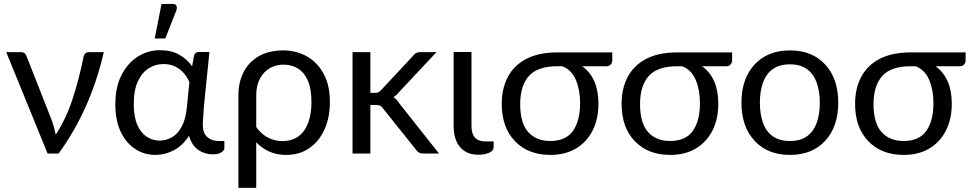

<svg xmlns="http://www.w3.org/2000/svg" viewBox="-20 -766 4842 958"><path d="M272.5 0H217.5L11 -506H84Q105 -506 111.5 -488L240 -161.5Q251.5 -126.5 258 -94Q310.5 -174.5 343 -275Q375.5 -375.5 396 -478.5Q401 -506 423.5 -506H498Q432 -219 272.5 0Z M756 7Q699.5 7 654.2 -22.8Q609 -52.5 582.2 -108.8Q555.5 -165 555.5 -244.5Q555.5 -331.5 586 -391Q616.5 -450.5 666 -482.5Q716.5 -515.5 779.5 -515.5Q835.5 -515.5 875.2 -492.5Q915 -469.5 938.5 -435L948 -488Q953 -506.5 971.5 -506.5H1025L997.5 -236L995 -196Q992 -167.5 992 -144Q992 -100.5 1015 -81.5Q1037.5 -62.5 1070.5 -62.5H1099.5V-26.5Q1099.5 -15.5 1084.5 -5.8Q1069.5 4 1039.5 4Q1002 4 970 -17.5Q938 -39 923 -88Q890.5 -38.5 846 -15.5Q801.5 7 756 7ZM776.5 -64.5Q809 -64.5 837.8 -81Q866.5 -97.5 886.2 -133.5Q906 -169.5 912 -227.5L925 -356Q915 -380.5 897.2 -401Q879.5 -421.5 854.2 -434Q829 -446.5 795.5 -446.5Q757 -446.5 723.2 -426Q689.5 -405.5 668.5 -361.5Q647.5 -317.5 647.5 -247Q647.5 -183.5 665.2 -143Q683 -102.5 712.5 -83.5Q742 -64.5 776.5 -64.5ZM805 -574H752L786 -746.5H841.5Q862 -746.5 862.5 -727.5Q862.5 -721.5 860 -714.5Z M1258.5 171.5H1169.5V-290Q1169.5 -355 1195.2 -405.8Q1221 -456.5 1271 -485.5Q1321 -514.5 1394.5 -514.5Q1457 -514.5 1509.8 -485.5Q1562.5 -456.5 1594.2 -399Q1626 -341.5 1626 -256.5Q1626 -181 1599.8 -121.5Q1573.5 -62 1524.5 -27.5Q1475.5 7 1407 7Q1360.5 7 1323.2 -10Q1286 -27 1258.5 -56ZM1387 -62Q1436.5 -62 1469 -85.8Q1501.5 -109.5 1517.8 -153.2Q1534 -197 1534 -256.5Q1534 -322 1516.2 -363.2Q1498.5 -404.5 1467 -424Q1435.5 -443.5 1394.5 -443.5Q1357 -443.5 1326.2 -425.8Q1295.5 -408 1277 -374Q1258.5 -340 1258.5 -290V-132Q1285.5 -95 1318.8 -78.5Q1352 -62 1387 -62Z M2170.5 0H2091Q2068 0 2057 -17.5L1891 -225Q1884.5 -235 1876.5 -238.8Q1868.5 -242.5 1853.5 -242.5H1828V0H1739V-506H1828V-302.5H1851Q1861.5 -302.5 1868.2 -305.8Q1875 -309 1882 -317L2042 -488.5Q2054 -506 2077.5 -506H2158L1972 -307.5Q1959.5 -291 1943 -281.5Q1960.5 -270 1972.5 -250Z M2367.5 6Q2325 6 2297.5 -12.5Q2270 -31 2256.8 -62.5Q2243.5 -94 2243.5 -133.5V-506.5H2332.5V-138Q2332.5 -60 2402 -60.5H2443V-33Q2443 -13 2420.2 -3.5Q2397.5 6 2367.5 6Z M2726 7Q2616 7 2549.8 -61.2Q2483.5 -129.5 2483.5 -248.5Q2483.5 -324 2513.8 -381.8Q2544 -439.5 2605.8 -472Q2667.5 -504.5 2761 -504.5H3035V-462.5Q3035 -453.5 3027.5 -444.5Q3020 -435.5 3005.5 -435.5H2885Q2966 -377 2966 -248.5Q2966 -172 2936.8 -114.5Q2907.5 -57 2853.8 -25Q2800 7 2726 7ZM2725.5 -62.5Q2803 -62.5 2838.8 -112.8Q2874.5 -163 2874.5 -252.5Q2874.5 -316.5 2853.5 -366.8Q2832.5 -417 2786 -435.5H2760.5Q2662.5 -435.5 2619 -386.8Q2575.5 -338 2575.5 -246.5Q2575.5 -152 2615.5 -107.2Q2655.5 -62.5 2725.5 -62.5Z M3324 7Q3214 7 3147.8 -61.2Q3081.5 -129.5 3081.5 -248.5Q3081.5 -324 3111.8 -381.8Q3142 -439.5 3203.8 -472Q3265.5 -504.5 3359 -504.5H3633V-462.5Q3633 -453.5 3625.5 -444.5Q3618 -435.5 3603.5 -435.5H3483Q3564 -377 3564 -248.5Q3564 -172 3534.8 -114.5Q3505.5 -57 3451.8 -25Q3398 7 3324 7ZM3323.5 -62.5Q3401 -62.5 3436.8 -112.8Q3472.5 -163 3472.5 -252.5Q3472.5 -316.5 3451.5 -366.8Q3430.5 -417 3384 -435.5H3358.5Q3260.5 -435.5 3217 -386.8Q3173.5 -338 3173.5 -246.5Q3173.5 -152 3213.5 -107.2Q3253.5 -62.5 3323.5 -62.5Z M3921.5 7Q3810.5 7 3745 -63.5Q3679.5 -134 3679.5 -254Q3679.5 -373.5 3745 -444Q3810.5 -514.5 3921.5 -514.5Q4032.5 -514.5 4097.5 -444Q4162.5 -373.5 4162.5 -254Q4162.5 -134 4097.5 -63.5Q4032.5 7 3921.5 7ZM3921.5 -62.5Q3974 -62.5 4006.8 -86.2Q4039.5 -110 4055 -153Q4070.5 -196 4070.5 -253.5Q4070.5 -310.5 4055 -353.8Q4039.5 -397 4006.8 -421Q3974 -445 3921.5 -445Q3868.5 -445 3835.5 -421Q3802.5 -397 3787 -353.8Q3771.5 -310.5 3771.5 -253.5Q3771.5 -196 3787 -153Q3802.5 -110 3835.8 -86.2Q3869 -62.5 3921.5 -62.5Z M4489 7Q4379 7 4312.8 -61.2Q4246.5 -129.5 4246.5 -248.5Q4246.5 -324 4276.8 -381.8Q4307 -439.5 4368.8 -472Q4430.5 -504.5 4524 -504.5H4798V-462.5Q4798 -453.5 4790.5 -444.5Q4783 -435.5 4768.5 -435.5H4648Q4729 -377 4729 -248.5Q4729 -172 4699.8 -114.5Q4670.5 -57 4616.8 -25Q4563 7 4489 7ZM4488.5 -62.5Q4566 -62.5 4601.8 -112.8Q4637.5 -163 4637.5 -252.5Q4637.5 -316.5 4616.5 -366.8Q4595.5 -417 4549 -435.5H4523.5Q4425.5 -435.5 4382 -386.8Q4338.5 -338 4338.5 -246.5Q4338.5 -152 4378.5 -107.2Q4418.5 -62.5 4488.5 -62.5Z"/></svg>

Font: Verano Sans
Style: Regular
Weight: 400
Designer: Lukasz Dziedzic with Adam Twardoch and Botio Nikoltchev
Foundry: tyPoland Lukasz Dziedzic
Version: Version 3.001;December 28, 2019;FontCreator 12.0.0.2547 64-b